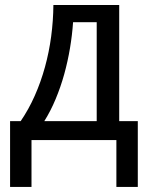

<svg xmlns="http://www.w3.org/2000/svg" viewBox="-20 -556 587 762"><path d="M526.9 186H441.9V0H105V186H20V-75.2H62Q93.8 -121.6 117.9 -176Q142.1 -230.5 158.4 -289.8Q174.8 -349.1 183.1 -411.6Q191.4 -474.1 191.9 -536.1H453.1V-75.2H526.9ZM363.8 -75.2V-467.8H270Q266.6 -417.5 257.8 -365Q249 -312.5 234.9 -261.5Q220.7 -210.4 200.9 -163.1Q181.2 -115.7 155.8 -75.2Z"/></svg>

Font: Genotype
Style: Regular
Weight: 400
Foundry: Ascender Corporation
Version: Version 1.00